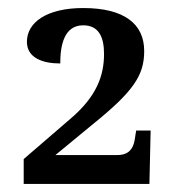

<svg xmlns="http://www.w3.org/2000/svg" viewBox="-20 -845 440 478"><path d="M39 -387H352L355 -520H319L315 -495C311 -475 301 -459 272 -459H118L209 -534C312 -617 339 -657 339 -718C339 -785 290 -825 187 -825C96 -825 47 -789 47 -741C47 -701 86 -687 130 -687C130 -733 140 -782 187 -782C225 -782 239 -754 239 -711C239 -657 221 -605 155 -549L39 -449Z"/></svg>

Font: Noto Serif SemiBold
Style: Regular
Weight: 600
Designer: Monotype Design Team
Foundry: Monotype Imaging Inc.
Version: Version 2.013